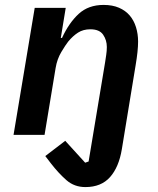

<svg xmlns="http://www.w3.org/2000/svg" viewBox="-20 -548 640 780"><path d="M327 212Q282 212 250 184Q218 156 187 116L164 86L245 24L326 113L340 108L407 -295Q409 -309 411.5 -325Q414 -341 414 -357Q414 -385 399 -407Q384 -429 347 -429Q318 -429 297 -415.5Q276 -402 257 -379Q246 -365 229 -336.5Q212 -308 206 -272L161 0H35L121 -516H247L227 -394H232Q260 -455 299.5 -491.5Q339 -528 401 -528Q437 -528 463.5 -516.5Q490 -505 507 -485Q524 -465 532.5 -437.5Q541 -410 541 -379Q541 -342 531 -283L475 58Q463 131 427 171.5Q391 212 327 212Z"/></svg>

Font: IBM Plex Mono SemiBold
Style: Italic
Weight: 600
Italic angle: -9°
Monospace: yes
Designer: Mike Abbink, Paul van der Laan, Pieter van Rosmalen
Foundry: Bold Monday
Version: Version 2.3